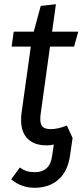

<svg xmlns="http://www.w3.org/2000/svg" viewBox="-20 -677 395 910"><path d="M173 -139Q171 -129 171 -112Q171 -87 182.5 -76Q194 -65 220 -65Q255 -65 297 -82L324 -23L312 60Q301 136 256.5 174.5Q212 213 144 213Q81 213 33 173L74 117Q91 129 107 134Q123 139 147 139Q180 139 201 120Q222 101 227 62L235 8Q220 12 201 12Q143 12 111.5 -19Q80 -50 80 -108Q80 -129 82 -141L126 -456H35L45 -527H140L173 -649L245 -657L227 -527H351L331 -456H217Z"/></svg>

Font: Fira Sans
Style: Italic
Weight: 400
Italic angle: -8°
Designer: bBox Type GmbH & Carrois Corporate GbR & Edenspiekermann AG
Foundry: bBox Type GmbH & Carrois Corporate GbR & Edenspiekermann AG
Version: Version 4.301